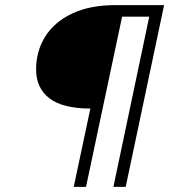

<svg xmlns="http://www.w3.org/2000/svg" viewBox="-20 -730 661 750"><path d="M268 0 333 -306Q225 -306 173 -346Q121 -386 121 -459Q121 -530 156.5 -587Q192 -644 261.5 -677Q331 -710 431 -710H621L471 0H423L563 -665H457L316 0Z"/></svg>

Font: Geist Mono ExtraLight
Style: Italic
Weight: 200
Italic angle: -12°
Monospace: yes
Designer: Basement.studio, Andrés Briganti, Mateo Zaragoza
Foundry: Basement.studio, Vercel, Andrés Briganti, Guido Ferreyra, Mateo Zaragoza
Version: Version 1.500; ttfautohint (v1.8.4.7-5d5b)